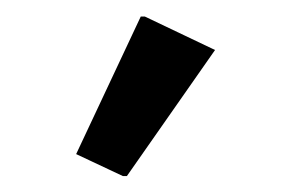

<svg xmlns="http://www.w3.org/2000/svg" viewBox="-20 -777 356 235"><path d="M152.3 -756.8H157.2L243.2 -715.8L135.3 -561.5H130.4L73.2 -588.4Z"/></svg>

Font: Nova Flat
Style: Book
Weight: 400
Version: Version 2.000